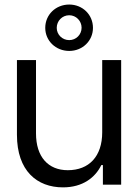

<svg xmlns="http://www.w3.org/2000/svg" viewBox="-20 -809 607 841"><path d="M255.9 11.7C341.8 11.7 397 -30.8 423.8 -85.9H430.7V0H510.7V-545.9H427.7V-229.5C427.7 -124 370.1 -63.5 276.9 -63.5C190.9 -63.5 137.7 -122.1 137.7 -224.6V-545.9H54.2V-218.8C54.2 -60.1 142.6 11.7 255.9 11.7ZM178.2 -687C178.2 -630.4 224.1 -585.9 283.2 -585.9C341.8 -585.9 387.2 -630.4 387.2 -687C387.2 -744.6 341.8 -789.1 283.2 -789.1C224.1 -789.1 178.2 -744.6 178.2 -687ZM228.5 -687C228.5 -717.3 252.4 -742.2 283.2 -742.2C313.5 -742.2 337.4 -717.3 337.4 -687.5C337.4 -657.7 313.5 -633.3 283.2 -633.3C252.4 -633.3 228.5 -657.7 228.5 -687Z"/></svg>

Font: Guggenheim Sans Display
Style: Regular
Weight: 400
Designer: Modified by Tom Baber under direction of Pentagram Design 2023
Foundry: rsms
Version: Version 1.001;Glyphs 3.1.2 (3151)